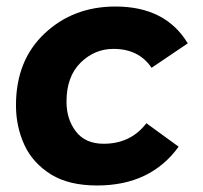

<svg xmlns="http://www.w3.org/2000/svg" viewBox="-20 -563 622 589"><path d="M278 6Q192.5 6 138 -27Q80.5 -62.5 54.8 -118.5Q29 -174.5 29 -240Q29 -378 117 -460.5Q205 -543 334 -543Q488 -543 556 -430L445 -355Q406 -413 328 -413Q270 -413 227 -370.5Q184 -328 184 -251Q184 -197 213 -159.5Q242 -122 298 -122Q381 -122 429 -185L528 -113Q442 6 278 6Z"/></svg>

Font: Argentum Sans SemiBold
Style: Italic
Weight: 600
Italic angle: -11°
Designer: Julieta Ulanovsky (font), Cristiano Sobral (main changes and remaster)
Foundry: Julieta Ulanovsky (font), Cristiano Sobral (main changes and remaster)
Version: Version 2.007;June 15, 2022;FontCreator 14.0.0.2814 64-bit; 